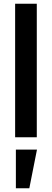

<svg xmlns="http://www.w3.org/2000/svg" viewBox="-20 -735 278 1028"><path d="M61 0V-715H177V0ZM65 273V66H178L137 273Z"/></svg>

Font: Radio Canada Big Medium
Style: Regular
Weight: 500
Designer: Étienne Aubert Bonn
Foundry: Coppers and Brasses
Version: Version 1.001